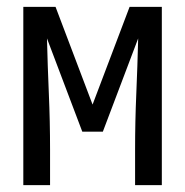

<svg xmlns="http://www.w3.org/2000/svg" viewBox="-20 -540 540 560"><path d="M48 0V-520H142L250 -235L358 -520H452V0H374V-104Q374 -185 377.5 -266Q381 -347 383 -428L280 -156H220L117 -428Q119 -347 122.5 -266Q126 -185 126 -104V0Z"/></svg>

Font: Iosevka Term SS14
Style: Regular
Weight: 400
Monospace: yes
Designer: Belleve Invis
Foundry: Belleve Invis
Version: Version 24.1.1; ttfautohint (v1.8.4)